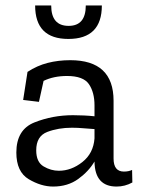

<svg xmlns="http://www.w3.org/2000/svg" viewBox="-20 -675 523 705"><path d="M354 -655Q354 -532 231 -532Q109 -532 109 -655H168Q168 -580 232 -580Q295 -580 295 -655ZM81 -411Q116 -434 155 -444Q194 -454 238 -454Q397 -454 397 -305V-93Q397 -45 435 -45Q452 -45 465 -51L466 -5Q439 10 408 10Q329 10 327 -80V-82Q306 -46 267.5 -18Q229 10 175 10Q131 10 85.5 -17Q40 -44 40 -115Q40 -199 106.5 -225.5Q173 -252 248 -252Q268 -252 288.5 -251Q309 -250 327 -248V-288Q327 -336 306.5 -366Q286 -396 226 -396Q177 -396 140 -378L123 -301L65 -308ZM327 -167V-201Q308 -202 287 -204Q266 -206 244 -206Q194 -206 153.5 -190.5Q113 -175 113 -123Q113 -80 140 -64Q167 -48 196 -48Q242 -48 282.5 -80Q323 -112 327 -167Z"/></svg>

Font: Zilla Slab
Style: Regular
Weight: 400
Designer: Typotheque.com
Foundry: Typotheque type foundry
Version: Version 1.1; 2017; ttfautohint (v1.6)